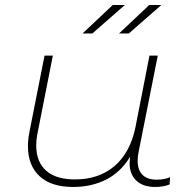

<svg xmlns="http://www.w3.org/2000/svg" viewBox="-20 -740 740 763"><path d="M656 -36 654 -7Q629 3 597 3Q548 3 521.5 -22.5Q495 -48 495 -92Q495 -99 497 -117Q460 -56 402 -26.5Q344 3 271 3Q183 3 137 -40Q91 -83 91 -159Q91 -186 97 -216L157 -519H190L130 -215Q124 -187 124 -162Q124 -97 163 -62Q202 -27 278 -27Q373 -27 435 -80Q497 -133 518 -233L574 -519H607L531 -137Q527 -120 527 -101Q527 -65 546 -45.5Q565 -26 603 -26Q634 -26 656 -36ZM428 -720H476L347 -607H308ZM573 -720H621L492 -607H453Z"/></svg>

Font: Montserrat Alternates ExLight
Style: Italic
Weight: 275
Italic angle: -11.3°
Designer: Julieta Ulanovsky
Foundry: Julieta Ulanovsky
Version: Version 7.200